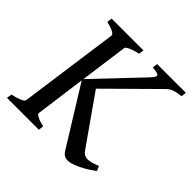

<svg xmlns="http://www.w3.org/2000/svg" viewBox="-164 -758 908 908"><g transform="rotate(45 290.0 -304.0)"><path d="M292.5 -589.4Q261.7 -582.5 243.7 -574.2Q225.6 -565.9 224.1 -559.1L191.4 -318.4L407.2 -545.9Q419.4 -559.1 423.8 -566.9Q428.2 -574.7 425 -579.1Q421.9 -583.5 411.6 -585.7Q401.4 -587.9 384.3 -589.4L387.7 -615.2H580.1L576.7 -589.4Q561.5 -587.4 550.5 -585.4Q539.6 -583.5 530.5 -580.1Q521.5 -576.7 513.9 -571.8Q506.3 -566.9 498.5 -559.1L265.1 -328.1L436.5 -84Q443.4 -74.2 451.9 -69.3Q460.4 -64.5 471.9 -64Q483.4 -63.5 498.5 -67.6Q513.7 -71.8 533.7 -80.1L543.9 -56.6Q526.4 -43 507.3 -31.2Q488.3 -19.5 470.5 -11.2Q452.6 -2.9 437.5 2Q422.4 6.8 412.6 6.8Q397.9 6.8 387.9 1.2Q377.9 -4.4 367.2 -22.5L189.9 -308.6L155.8 -55.7Q154.3 -49.8 168.9 -41.3Q183.6 -32.7 214.8 -25.9L211.4 0H-1.5L2.4 -25.9Q33.2 -32.7 51.3 -40.8Q69.3 -48.8 70.3 -55.7L140.1 -559.1Q141.1 -564.9 126.5 -573.7Q111.8 -582.5 80.1 -589.4L83.5 -615.2H296.4Z"/></g></svg>

Font: Gentium Book Basic
Style: Italic
Weight: 400
Italic angle: -8°
Designer: J. Victor Gaultney and Annie Olsen
Foundry: SIL International
Version: Version 1.102; 2013; Maintenance release